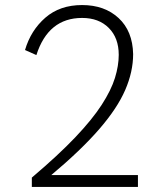

<svg xmlns="http://www.w3.org/2000/svg" viewBox="-20 -740 640 760"><path d="M106 0V-37Q211 -126 278 -196.5Q345 -267 382.5 -325Q420 -383 435 -431.5Q450 -480 450 -523Q450 -590 410.5 -629.5Q371 -669 305 -669Q171 -669 124 -522L79 -542Q102 -620 159.5 -670Q217 -720 305 -720Q394 -720 449.5 -668.5Q505 -617 507 -526Q507 -456 475.5 -383.5Q444 -311 372.5 -228.5Q301 -146 183 -47H526V0Z"/></svg>

Font: Livvic Light
Style: Regular
Weight: 300
Designer: Jacques Le Bailly, Baron von Fonthausen
Version: Version 1.001; ttfautohint (v1.8.2)